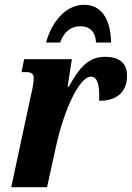

<svg xmlns="http://www.w3.org/2000/svg" viewBox="-20 -784 552 804"><path d="M173 -606H232C249 -654 279 -674 317 -674C355 -674 380 -652 382 -606H445C444 -700 407 -764 332 -764C250 -764 193 -683 173 -606ZM27 0H177L215 -173C248 -323 312 -463 361 -463C389 -463 398 -425 395 -362C469 -362 512 -398 512 -467C512 -518 482 -546 419 -546C352 -546 313 -503 268 -421H263L281 -536H81L70 -482H91C109 -482 121 -476 121 -458C121 -436 116 -411 110 -387Z"/></svg>

Font: Noto Serif Condensed Extra
Style: Italic
Weight: 800
Width: 3
Italic angle: -12°
Designer: Monotype Design Team
Foundry: Monotype Imaging Inc.
Version: Version 1.901